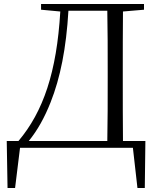

<svg xmlns="http://www.w3.org/2000/svg" viewBox="-20 -745 794 968"><path d="M520 0H650L673 203H710L713 -34H600C599 -134 599 -235 599 -353V-384C599 -489 599 -589 600 -687L706 -696V-725H187V-696L284 -687C266 -381 198 -182 73 -34H14L18 203H56L81 0ZM521 -34H125C169 -88 205 -153 235 -229C284 -352 314 -502 325 -691H521C523 -593 523 -491 523 -384V-354C523 -236 523 -133 521 -34Z"/></svg>

Font: Noto Serif JP Light
Style: Regular
Weight: 300
Designer: Ryoko NISHIZUKA 西塚涼子 (kana & ideographs); Frank Grießhammer (Latin, Greek & Cyrillic); Wenlong ZHANG 张文龙 (bopomofo); San
Foundry: Adobe
Version: Version 2.001;hotconv 1.1.0;makeotfexe 2.6.0